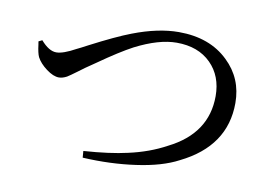

<svg xmlns="http://www.w3.org/2000/svg" viewBox="-64 -709 1051 744"><g transform="rotate(10 462.0 -337.0)"><path d="M301 -66 299 -92Q402 -99 471 -115Q553 -133 619 -169Q767 -243 767 -390Q767 -469 718 -518Q668 -568 583 -568Q513 -568 421 -521Q370 -494 289 -437Q278 -429 273 -426Q253 -413 224 -391Q197 -371 187 -365Q170 -356 156 -356Q134 -356 106.5 -376.5Q79 -397 67 -420Q60 -435 56 -468Q55 -476 54 -480L68 -487Q100 -450 129 -450Q156 -450 205 -477Q218 -483 246 -498Q346 -550 404 -572Q503 -610 584 -610Q706 -610 779 -539Q847 -474 847 -377Q847 -207 674 -122Q610 -88 509 -74Q411 -60 301 -66Z"/></g></svg>

Font: GenRyuMin TW M
Style: Regular
Weight: 500
Version: Version 1.501;PS 1;hotconv 16.6.51;makeotf.lib2.5.65220